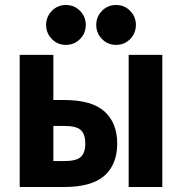

<svg xmlns="http://www.w3.org/2000/svg" viewBox="-20 -750 730 770"><path d="M59 -530H194V-349H236Q348 -349 399 -303Q450 -257 450 -174Q450 -91 399 -45.5Q348 0 236 0H59ZM236 -104Q286 -104 304 -120.5Q322 -137 322 -174Q322 -212 304 -228.5Q286 -245 236 -245H194V-104ZM496 -530H631V0H496ZM244 -570Q211 -570 188 -593.5Q165 -617 165 -650Q165 -683 188 -706.5Q211 -730 244 -730Q278 -730 301 -706.5Q324 -683 324 -650Q324 -617 301 -593.5Q278 -570 244 -570ZM446 -570Q412 -570 389 -593.5Q366 -617 366 -650Q366 -683 389 -706.5Q412 -730 446 -730Q479 -730 502 -706.5Q525 -683 525 -650Q525 -617 502 -593.5Q479 -570 446 -570Z"/></svg>

Font: Golos UI
Style: Bold
Weight: 700
Designer: A.Korolkova, Vitaly Kuzmin
Foundry: ParaType Ltd
Version: Version 2.000